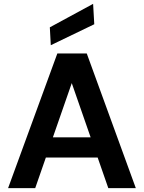

<svg xmlns="http://www.w3.org/2000/svg" viewBox="-20 -978 748 998"><path d="M22 0 278 -700H431L686 0H543L353 -546L163 0ZM135 -159 171 -264H527L562 -159ZM244 -743 239 -836 464 -958 470 -852Z"/></svg>

Font: DM Sans 20pt
Style: Bold
Weight: 700
Version: Version 4.004;gftools[0.9.30]